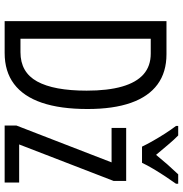

<svg xmlns="http://www.w3.org/2000/svg" viewBox="0 -806 806 847"><g transform="rotate(90 403.5 -383.0)"><path d="M461.4 -365.7Q461.4 -245.1 433.6 -163.8Q405.8 -82.5 350.8 -41.3Q295.9 0 213.9 0H73.7V-713.9H219.7Q299.3 -713.9 353 -674.3Q406.7 -634.8 434.1 -557.1Q461.4 -479.5 461.4 -365.7ZM380.4 -361.8Q380.4 -455.1 362.3 -518.1Q344.2 -581.1 308.1 -612.8Q272 -644.5 216.8 -644.5H151.4V-69.8H210.9Q299.3 -69.8 339.8 -143.3Q380.4 -216.8 380.4 -361.8ZM785.6 0H534.2V-51.8L696.8 -471.7H544.9V-536.1H778.8V-481L617.7 -64H785.6ZM627.4 -606Q616.7 -628.4 601.8 -654.5Q586.9 -680.7 570.1 -707Q553.2 -733.4 536.1 -755.9V-765.6H578.1Q596.7 -747.6 619.1 -720.9Q641.6 -694.3 663.6 -668Q688.5 -698.2 706.3 -718.5Q724.1 -738.8 749.5 -765.6H791V-755.9Q776.4 -735.4 759 -709.2Q741.7 -683.1 725.6 -656Q709.5 -628.9 698.7 -606Z"/></g></svg>

Font: Open Sans Condensed
Style: Regular
Weight: 400
Width: 3
Designer: Monotype Design Team
Foundry: Monotype Imaging Inc.
Version: Version 3.000